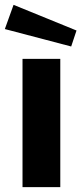

<svg xmlns="http://www.w3.org/2000/svg" viewBox="-28 -773 340 793"><path d="M65 -530V0H221V-530ZM-8 -653 266 -581 288 -647 28 -753Z"/></svg>

Font: Cheyenne Sans
Style: Bold
Weight: 700
Designer: The Public Sans project authors (U.S. Web Design System), Libre Franklin designed by Pablo Impallari and Rodrigo Fuenzal
Foundry: The Cheyenne Sans Project Authors
Version: Version 2.007